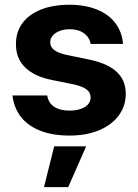

<svg xmlns="http://www.w3.org/2000/svg" viewBox="-20 -557 579 804"><path d="M272.5 -434.6Q249 -434.6 230.2 -427.5Q211.4 -420.4 200.7 -408Q189.9 -395.5 190.4 -379.9Q189 -342.3 258.8 -327.1L353.5 -307.6Q430.7 -291.5 468.5 -256.3Q506.3 -221.2 506.8 -164.1Q506.3 -112.3 476.8 -72.8Q447.3 -33.2 394 -11.2Q340.8 10.7 271.5 10.7Q200.7 10.7 148.9 -9.5Q97.2 -29.8 67.6 -67.6Q38.1 -105.5 32.2 -157.2H177.7Q182.6 -126 207 -109.9Q231.4 -93.8 271.5 -93.8Q311 -93.8 335.2 -108.9Q359.4 -124 359.4 -149.4Q359.4 -169.9 342 -182.9Q324.7 -195.8 287.1 -204.1L199.2 -221.7Q124 -236.3 85 -274.9Q45.9 -313.5 46.9 -372.1Q46.4 -422.4 73.7 -459.7Q101.1 -497.1 151.9 -517.1Q202.6 -537.1 270.5 -537.1Q336.4 -537.1 385.7 -517.1Q435.1 -497.1 463.1 -460.2Q491.2 -423.3 495.1 -373H359.4Q355 -400.9 331.5 -417.7Q308.1 -434.6 272.5 -434.6ZM207 55.7H340.8L265.6 226.6H164.1Z"/></svg>

Font: Pretendard
Style: Bold
Weight: 700
Designer: Base glyphs from Inter by Rasmus Andersson; Hangeul glyphs from Noto Sans CJK(Source Han Sans) by Jang Soo-young and Kan
Foundry: Kil Hyung-jin
Version: Version 1.309